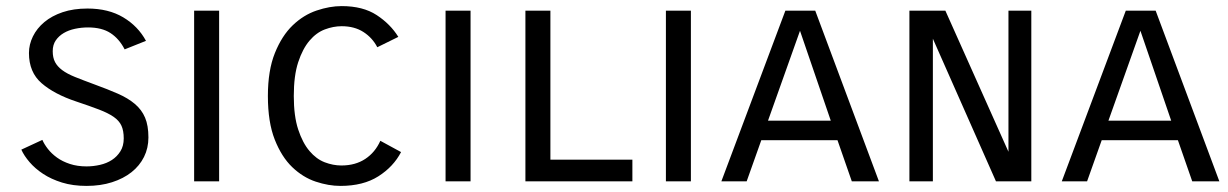

<svg xmlns="http://www.w3.org/2000/svg" viewBox="-20 -595 4031 630"><path d="M119 -136Q125 -122 137 -106.5Q149 -91 167 -78Q185 -65 209.5 -57Q234 -49 264 -49Q286 -49 308 -54Q330 -59 347 -70Q364 -81 375 -98.5Q386 -116 386 -141Q386 -166 378.5 -182.5Q371 -199 353 -211.5Q335 -224 305 -235.5Q275 -247 230 -262Q158 -286 116.5 -322Q75 -358 75 -421Q75 -449 88 -475.5Q101 -502 125.5 -522.5Q150 -543 185.5 -555Q221 -567 267 -567Q336 -567 384.5 -538Q433 -509 459 -461L389 -433Q371 -468 342.5 -486.5Q314 -505 269 -505Q247 -505 226 -500.5Q205 -496 189 -486.5Q173 -477 163 -462.5Q153 -448 153 -427Q153 -406 160.5 -391.5Q168 -377 184 -365Q200 -353 226 -342.5Q252 -332 290 -318Q334 -302 367 -287.5Q400 -273 422.5 -254Q445 -235 456 -209Q467 -183 467 -144Q467 -109 452.5 -80Q438 -51 411.5 -30Q385 -9 347.5 3Q310 15 264 15Q219 15 183.5 4Q148 -7 121.5 -24.5Q95 -42 77 -63Q59 -84 50 -104Z M699 -560V0H617V-560Z M1296 -96Q1271 -48 1221.5 -16.5Q1172 15 1097 15Q1058 15 1016 1Q974 -13 939 -46.5Q904 -80 881.5 -137Q859 -194 859 -280Q859 -364 882 -421Q905 -478 940.5 -512Q976 -546 1019 -560.5Q1062 -575 1101 -575Q1171 -575 1216 -545.5Q1261 -516 1287 -474L1218 -440Q1202 -471 1172.5 -490Q1143 -509 1101 -509Q1074 -509 1046 -498.5Q1018 -488 995.5 -461.5Q973 -435 958.5 -391Q944 -347 944 -280Q944 -214 958.5 -170Q973 -126 995.5 -99.5Q1018 -73 1045.5 -62.5Q1073 -52 1100 -52Q1146 -52 1178.5 -73.5Q1211 -95 1228 -133Z M1524 -560V0H1442V-560Z M1786 -560V-71H2055V0H1704V-560Z M2247 -560V0H2165V-560Z M2775 0 2728 -135H2478L2430 0H2347L2557 -560H2655L2864 0ZM2500 -199H2706L2605 -494Z M3364 -560V0H3248L3041 -468V0H2964V-560H3082L3289 -97V-560Z M3892 0 3845 -135H3595L3547 0H3464L3674 -560H3772L3981 0ZM3617 -199H3823L3722 -494Z"/></svg>

Font: Carrois Gothic SC
Style: Regular
Weight: 400
Designer: Ralph du Carrois
Foundry: Ralph du Carrois
Version: Version 1.002